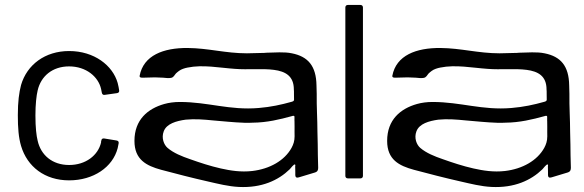

<svg xmlns="http://www.w3.org/2000/svg" viewBox="-20 -720 2357 775"><path d="M259 8C357 8 435 -45 455 -122C457 -130 458 -137 459 -142C460 -149 456 -152 450 -153L401 -161C395 -162 390 -160 389 -153C389 -152 389 -151 388 -149V-145C376 -93 326 -54 259 -54C191 -54 145 -94 132 -152C127 -172 123 -205 123 -254C123 -299 127 -334 132 -355C145 -412 191 -452 259 -452C328 -452 377 -410 388 -361L391 -346C392 -340 396 -336 402 -337L452 -344C458 -345 462 -348 461 -355C460 -363 458 -373 455 -385C435 -456 360 -514 259 -514C162 -514 89 -459 65 -377C57 -346 52 -310 52 -255C52 -204 55 -165 65 -131C90 -47 161 8 259 8Z M1262.5 -137.1C1262.5 -154.2 1261.3 -171 1261.3 -188.2C1261.3 -238.6 1257.6 -290 1258.4 -341C1258.4 -352.2 1257.5 -363.5 1257.5 -374.9C1256.4 -453.9 1223.3 -491.8 1158.2 -504.8C1127.3 -511.4 1089.2 -507.8 1055.3 -507.2C1052.5 -507.2 1049.9 -506.5 1047.2 -506.5C1024.1 -506.5 1000.6 -504.8 976.7 -504.8C890.5 -504.8 820.9 -525.6 737.6 -526.3C639.9 -527.1 559.1 -496.7 543.6 -414C542.6 -406.2 551.4 -406.4 556.5 -406.4C572.4 -406.4 589.2 -407.7 605.5 -407.7C616.6 -407.5 627.4 -407.1 638.3 -406.4C648.4 -405.8 659.7 -403.5 669.8 -405.6C681 -407.1 684.2 -417.2 690.4 -423.8C694.2 -427.8 698.5 -430.3 702.7 -433.9C711.6 -440.7 725.6 -445 736.9 -447.2C799.6 -460.1 866.7 -446.1 928.8 -442C1030.9 -433.6 1166.1 -467.5 1166.1 -358.8C1166.3 -356.2 1166.6 -353.4 1166.6 -350.8V-342.6C1166.6 -337 1166.6 -331.4 1166.8 -325.8C1166.8 -323 1166.9 -320.2 1166.9 -317.4C1166.9 -311.7 1161.4 -310.5 1157.1 -309.1C1115.4 -297.3 1072.9 -288.1 1024.4 -284.1C906.3 -274.1 820.5 -308.4 706 -308.4C683.2 -308.4 661.8 -305.5 642.9 -300.2C576.4 -281.3 522.7 -236.7 522.7 -151.3C522.7 -75.3 571 -51 630.4 -34.7C692.6 -18.1 755.9 -1.8 818.7 12.4C860.1 21.8 901.5 32.5 944.1 34.6C1036 39.1 1103.2 8.2 1149.5 -36.8C1153.2 -40.4 1166.1 -58.8 1171.2 -56.1C1172.2 -54.5 1169.4 -57.1 1171.2 -56.1C1172.5 -54 1172.4 -51.5 1171.5 -48C1171.5 -45.2 1171.7 -42.4 1171.7 -39.6C1171.9 -34 1172 -28.4 1172 -22.8C1172 -17.8 1171.5 -11.7 1173 -7.7C1175.7 -0.3 1184.8 -3.7 1190.3 -5.3C1207.5 -10.2 1224.7 -15.6 1241.9 -20.9C1254.1 -24.7 1264.3 -25.3 1264.3 -42.8C1264.1 -45.6 1264.1 -48.2 1264.1 -51C1263.3 -79.1 1262.5 -108.3 1262.5 -137.1ZM1168.6 -236.1C1168.6 -235.4 1168.2 -232.6 1168.7 -232.6C1168.7 -227.6 1168.6 -232.6 1168.7 -232.6C1168.7 -217.2 1169.4 -201.8 1168.9 -187.1C1169.1 -181.4 1169.1 -175.6 1169.1 -169.8C1169.1 -150.7 1164.2 -136.9 1156.9 -123.3C1128.6 -71.8 1068.9 -38.1 998.4 -29.8C952 -24.5 910.1 -31.3 870.9 -40.1C828 -49.8 787 -63.4 747.5 -77.4C713.6 -89 680.9 -102.2 656.5 -122.9C641.5 -135.7 630.7 -163.1 640.9 -189.9C652.5 -220.9 691.6 -231.7 729.2 -237C765.9 -240.7 804.4 -237.5 838.9 -234C880.9 -230.7 921.5 -225.9 967.1 -224.4C972.6 -224.4 977.8 -224.2 983.3 -224.2C988.7 -224.2 994.1 -224.8 999.5 -224.8C1057.7 -225.2 1109.9 -238 1157.9 -251.2C1161 -252.1 1168.4 -254.9 1168.6 -248.7Z M1384 0H1435C1441 0 1445 -4 1445 -10V-690C1445 -696 1441 -700 1435 -700H1384C1378 -700 1374 -696 1374 -690V-10C1374 -4 1378 0 1384 0Z M2282.5 -137.1C2282.5 -154.2 2281.3 -171 2281.3 -188.2C2281.3 -238.6 2277.6 -290 2278.4 -341C2278.4 -352.2 2277.5 -363.5 2277.5 -374.9C2276.4 -453.9 2243.3 -491.8 2178.2 -504.8C2147.3 -511.4 2109.2 -507.8 2075.3 -507.2C2072.5 -507.2 2069.9 -506.5 2067.2 -506.5C2044.1 -506.5 2020.6 -504.8 1996.7 -504.8C1910.5 -504.8 1840.9 -525.6 1757.6 -526.3C1659.9 -527.1 1579.1 -496.7 1563.6 -414C1562.6 -406.2 1571.4 -406.4 1576.5 -406.4C1592.4 -406.4 1609.2 -407.7 1625.5 -407.7C1636.6 -407.5 1647.4 -407.1 1658.3 -406.4C1668.4 -405.8 1679.7 -403.5 1689.8 -405.6C1701 -407.1 1704.2 -417.2 1710.4 -423.8C1714.2 -427.8 1718.5 -430.3 1722.7 -433.9C1731.6 -440.7 1745.6 -445 1756.9 -447.2C1819.6 -460.1 1886.7 -446.1 1948.8 -442C2050.9 -433.6 2186.1 -467.5 2186.1 -358.8C2186.3 -356.2 2186.6 -353.4 2186.6 -350.8V-342.6C2186.6 -337 2186.6 -331.4 2186.8 -325.8C2186.8 -323 2186.9 -320.2 2186.9 -317.4C2186.9 -311.7 2181.4 -310.5 2177.1 -309.1C2135.4 -297.3 2092.9 -288.1 2044.4 -284.1C1926.3 -274.1 1840.5 -308.4 1726 -308.4C1703.2 -308.4 1681.8 -305.5 1662.9 -300.2C1596.4 -281.3 1542.7 -236.7 1542.7 -151.3C1542.7 -75.3 1591 -51 1650.4 -34.7C1712.6 -18.1 1775.9 -1.8 1838.7 12.4C1880.1 21.8 1921.5 32.5 1964.1 34.6C2056 39.1 2123.2 8.2 2169.5 -36.8C2173.2 -40.4 2186.1 -58.8 2191.2 -56.1C2192.2 -54.5 2189.4 -57.1 2191.2 -56.1C2192.5 -54 2192.4 -51.5 2191.5 -48C2191.5 -45.2 2191.7 -42.4 2191.7 -39.6C2191.9 -34 2192 -28.4 2192 -22.8C2192 -17.8 2191.5 -11.7 2193 -7.7C2195.7 -0.3 2204.8 -3.7 2210.3 -5.3C2227.5 -10.2 2244.7 -15.6 2261.9 -20.9C2274.1 -24.7 2284.3 -25.3 2284.3 -42.8C2284.1 -45.6 2284.1 -48.2 2284.1 -51C2283.3 -79.1 2282.5 -108.3 2282.5 -137.1ZM2188.6 -236.1C2188.6 -235.4 2188.2 -232.6 2188.7 -232.6C2188.7 -227.6 2188.6 -232.6 2188.7 -232.6C2188.7 -217.2 2189.4 -201.8 2188.9 -187.1C2189.1 -181.4 2189.1 -175.6 2189.1 -169.8C2189.1 -150.7 2184.2 -136.9 2176.9 -123.3C2148.6 -71.8 2088.9 -38.1 2018.4 -29.8C1972 -24.5 1930.1 -31.3 1890.9 -40.1C1848 -49.8 1807 -63.4 1767.5 -77.4C1733.6 -89 1700.9 -102.2 1676.5 -122.9C1661.5 -135.7 1650.7 -163.1 1660.9 -189.9C1672.5 -220.9 1711.6 -231.7 1749.2 -237C1785.9 -240.7 1824.4 -237.5 1858.9 -234C1900.9 -230.7 1941.5 -225.9 1987.1 -224.4C1992.6 -224.4 1997.8 -224.2 2003.3 -224.2C2008.7 -224.2 2014.1 -224.8 2019.5 -224.8C2077.7 -225.2 2129.9 -238 2177.9 -251.2C2181 -252.1 2188.4 -254.9 2188.6 -248.7Z"/></svg>

Font: Elastic
Style: elastic
Weight: 400
Designer: Jeremy Tribby
Foundry: Tribby Type
Version: Version 1.422;hotconv 1.0.109;makeotfexe 2.5.65596